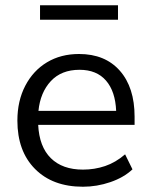

<svg xmlns="http://www.w3.org/2000/svg" viewBox="-20 -700 572 729"><path d="M295 9Q180 9 113 -58.5Q46 -126 46 -242Q46 -317 76 -374.5Q106 -432 158.5 -463.5Q211 -495 280 -495Q379 -495 435 -431.5Q491 -368 491 -257V-226H125Q129 -143 173 -99.5Q217 -56 295 -56Q339 -56 379 -69.5Q419 -83 455 -114L483 -57Q450 -26 399 -8.5Q348 9 295 9ZM282 -435Q213 -435 173 -392Q133 -349 126 -279H421Q418 -353 382.5 -394Q347 -435 282 -435ZM132 -625V-680H428V-625Z"/></svg>

Font: Nunito Sans
Style: Regular
Weight: 400
Designer: Vernon Adams
Foundry: Vernon Adams
Version: Version 3.101; ttfautohint (v1.8.4.7-5d5b);gftools[0.9.27]